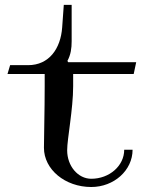

<svg xmlns="http://www.w3.org/2000/svg" viewBox="-20 -744 606 769"><path d="M10 -447.5H159V-399C159 -300.8 156 -196.5 156 -152C156 -65.3 240.9 5 345.5 5C436.6 5 511 -61.8 511 -144.2H477.5C477.5 -80.1 418.4 -28 345.5 -28C292.2 -28 249 -79.1 249 -142C249 -188 273 -306.6 273 -399V-447.5H515.5L525.5 -495H253L250 -500C263.6 -525.3 267 -550.1 267 -579V-724.5H235.5L229 -634C222.9 -549.3 176.7 -483 92.5 -483H20.5Z"/></svg>

Font: Prida01
Style: Bold
Weight: 700
Designer: gluk
Foundry: gluk
Version: Version 00.072